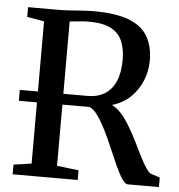

<svg xmlns="http://www.w3.org/2000/svg" viewBox="-53 -800 794 850"><g transform="rotate(5 344.0 -375.0)"><path d="M34.5 0V-43L114 -54.5V-686.5L38 -700V-743H167.5Q199.5 -743 227 -745Q254.5 -747 279.8 -748.8Q305 -750.5 330 -750.5Q428.5 -750.5 486.8 -727.8Q545 -705 570.2 -661Q595.5 -617 595.5 -554Q595.5 -508.5 578.2 -465.5Q561 -422.5 527.5 -390.2Q494 -358 445 -344Q468 -334 488.8 -310.2Q509.5 -286.5 528.2 -254.8Q547 -223 563.5 -189.5Q580 -156 594.8 -126.5Q609.5 -97 622.8 -77.5Q636 -58 647 -54.5L684.5 -42.5V0H546Q534 0 519.8 -21.8Q505.5 -43.5 489.8 -78.2Q474 -113 457 -153Q440 -193 421.8 -230Q403.5 -267 384.8 -293.2Q366 -319.5 346.5 -326.5H33.5V-375L335 -374.5Q379 -374.5 410.5 -393.8Q442 -413 458.8 -451.5Q475.5 -490 475.5 -548Q475.5 -595.5 460.8 -630.2Q446 -665 410.5 -683.8Q375 -702.5 313.5 -702.5Q296.5 -702.5 281.2 -701.2Q266 -700 252.5 -698.5Q239 -697 227 -696V-54.5L323.5 -43V0Z"/></g></svg>

Font: Merriweather 48pt Medium
Style: Regular
Weight: 500
Version: Version 2.100